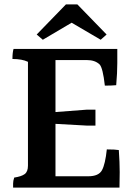

<svg xmlns="http://www.w3.org/2000/svg" viewBox="-20 -953 608 879"><path d="M308 -849 176 -771 148 -795 282 -933H334L468 -795L441 -771ZM234 -146H384Q432 -146 447 -174Q462 -202 469 -269Q508 -269 524 -266Q528 -208 528 -165Q528 -122 527 -94H40Q40 -100 40 -112.5Q40 -125 45 -140Q78 -145 93 -156Q108 -167 108 -195V-670Q81 -683 37 -683Q37 -713 42 -729H517Q517 -708 517 -664Q517 -620 512 -563Q492 -561 460 -561Q451 -642 436 -658Q415 -678 378 -678H234V-440L378 -451H417V-378H378L234 -386Z"/></svg>

Font: Halant Semibold
Style: Regular
Weight: 600
Version: Version 1.100;PS 1.0;hotconv 1.0.78;makeotf.lib2.5.61930; tt